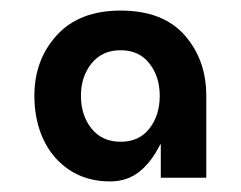

<svg xmlns="http://www.w3.org/2000/svg" viewBox="-20 -732 455 363"><path d="M188 -389Q144 -389 111.5 -410.5Q79 -432 62 -468.5Q45 -505 45 -551Q45 -619 87.5 -665.5Q130 -712 208 -712Q288 -712 329 -665.5Q370 -619 370 -551V-396H284V-459H283Q266 -425 243 -407Q220 -389 188 -389ZM208 -464Q243 -464 262.5 -489Q282 -514 282 -551Q282 -587 262.5 -612Q243 -637 208 -637Q173 -637 153 -612Q133 -587 133 -551Q133 -514 153 -489Q173 -464 208 -464Z"/></svg>

Font: MuseoModerno SemiBold
Style: Regular
Weight: 600
Designer: Pablo Cosgaya, Héctor Gatti, Marcela Romero, and the Authors of The MuseoModerno Project.
Foundry: Omnibus-Type Team
Version: Version 1.001